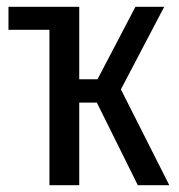

<svg xmlns="http://www.w3.org/2000/svg" viewBox="-20 -547 530 567"><path d="M480 0H387L266 -244H214V0H126V-459H5V-527H214V-313H268L380 -527H465L337 -283Z"/></svg>

Font: Fira Sans Compressed
Style: Regular
Weight: 400
Width: 1
Designer: bBox Type GmbH & Carrois Corporate GbR & Edenspiekermann AG
Foundry: bBox Type GmbH & Carrois Corporate GbR & Edenspiekermann AG
Version: Version 4.301